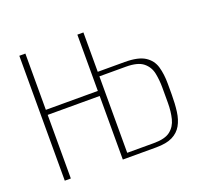

<svg xmlns="http://www.w3.org/2000/svg" viewBox="-93 -605 767 715"><g transform="rotate(-20 291.0 -247.5)"><path d="M49 0V-495H73V-272H279V-495H303V-339H410Q463 -339 489.5 -322Q516 -305 524.5 -275.5Q533 -246 533 -208V-165Q533 -129 529 -98.5Q525 -68 512.5 -46Q500 -24 476 -12Q452 0 411 0H279V-252H73V0ZM303 -18H409Q453 -18 474 -34.5Q495 -51 502 -79Q509 -107 509 -141V-201Q509 -231 503.5 -258.5Q498 -286 476.5 -303.5Q455 -321 408 -321H303Z"/></g></svg>

Font: Alumni Sans SC Thin
Style: Regular
Weight: 100
Designer: Robert E. Leuschke
Foundry: Robert E. Leuschke
Version: Version 1.018